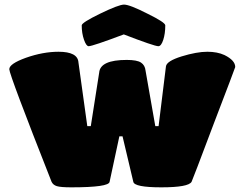

<svg xmlns="http://www.w3.org/2000/svg" viewBox="-20 -803 1033 827"><path d="M371.1 -259.8 407.2 -490.2Q411.6 -544.9 525.9 -544.9Q570.3 -544.9 587.4 -533.4Q604.5 -522 606.9 -499L648.9 -259.8H663.1L694.8 -517.1Q697.8 -540 762.2 -560.1Q827.6 -580.1 873 -580.1Q916 -580.1 946.8 -565.9Q993.2 -543 993.2 -514.2Q993.2 -511.7 899.9 -268.1Q808.1 -24.4 805.2 -20Q792 3.9 674.8 3.9Q558.6 3.9 554.2 -20L507.8 -215.8H494.1L452.1 -20Q449.2 3.9 287.1 3.9Q241.2 3.9 224.9 -1.2Q208.5 -6.3 202.1 -20Q20 -481.9 20 -504.9Q20 -528.3 91.8 -554.2Q165.5 -580.1 231.9 -580.1Q314.9 -580.1 317.9 -534.2L356 -259.8ZM332 -693.8Q332 -705.6 411.1 -744.1Q491.7 -783.2 514.2 -783.2Q538.6 -783.2 615.2 -744.1Q691.9 -706.5 691.9 -693.8Q691.9 -658.2 683.1 -631.1Q674.3 -604 662.1 -604Q645 -604 513.2 -654.8Q378.4 -604 361.8 -604Q351.6 -604 341.8 -631.8Q332 -659.7 332 -693.8Z"/></svg>

Font: GGS TheRock Black
Style: Regular
Weight: 900
Designer: Rodrigo Fuenzalida (2012); Goodgame Studios (2014)
Foundry: Rodrigo Fuenzalida,2012;  GGS,2014
Version: Version 1.002 | FøM Mod